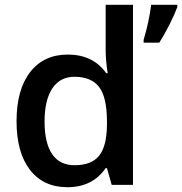

<svg xmlns="http://www.w3.org/2000/svg" viewBox="-20 -780 768 810"><path d="M264.2 9.8Q163.1 9.8 106.4 -63.5Q49.8 -136.7 49.8 -269Q49.8 -401.9 107.2 -475.8Q164.6 -549.8 266.1 -549.8Q372.6 -549.8 428.2 -471.2H434.1Q425.8 -529.3 425.8 -563V-759.8H541V0H451.2L431.2 -70.8H425.8Q370.6 9.8 264.2 9.8ZM294.9 -83Q365.7 -83 397.9 -122.8Q430.2 -162.6 431.2 -252V-268.1Q431.2 -370.1 397.9 -413.1Q364.7 -456.1 293.9 -456.1Q233.4 -456.1 200.7 -407Q168 -357.9 168 -267.1Q168 -177.2 199.7 -130.1Q231.4 -83 294.9 -83ZM585.9 -611.8Q608.9 -689 617.7 -759.8H728V-750Q716.8 -719.7 694.8 -676Q672.9 -632.3 651.9 -600.1H585.9Z"/></svg>

Font: JBL Sans
Style: Semibold
Weight: 600
Version: Version 1.10